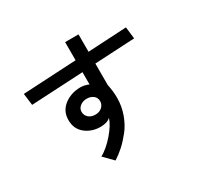

<svg xmlns="http://www.w3.org/2000/svg" viewBox="-178 -1008 1356 1308"><g transform="rotate(-30 500.0 -354.0)"><path d="M339.8 -321.3Q339.8 -294.9 359.4 -276.4Q378.9 -257.8 414.1 -257.8Q446.3 -257.8 466.3 -276.9Q486.3 -295.9 486.3 -321.3Q486.3 -349.6 465.8 -365.7Q445.3 -381.8 414.1 -381.8Q382.8 -381.8 361.3 -364.3Q339.8 -346.7 339.8 -321.3ZM234.4 -317.4Q234.4 -385.7 286.1 -427.2Q337.9 -468.8 414.1 -470.7Q447.3 -470.7 480.5 -456.1V-552.7L72.3 -531.2L60.5 -624L480.5 -646.5V-789.1H585.9V-652.3L889.6 -668.9L900.4 -576.2L585.9 -559.6V-389.6Q597.7 -338.9 597.7 -283.2Q597.7 -217.8 575.7 -156.7Q553.7 -95.7 518.1 -50.8Q482.4 -5.9 447.3 25.9Q412.1 57.6 375 81.1L304.7 9.8Q359.4 -20.5 412.6 -82Q465.8 -143.6 481.4 -193.4Q455.1 -168 402.3 -168Q334 -168 284.2 -207.5Q234.4 -247.1 234.4 -317.4Z"/></g></svg>

Font: Gothic A1 SemiBold
Style: Regular
Weight: 600
Version: Version 2.50